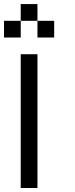

<svg xmlns="http://www.w3.org/2000/svg" viewBox="-20 -937 373 957"><path d="M83.3 -916.7H166.7V-833.3H83.3ZM0 -750V-833.3H83.3V-750ZM83.3 0V-666.7H166.7V0ZM166.7 -833.3H250V-750H166.7Z"/></svg>

Font: Galmuri11 Regular
Style: Regular
Weight: 400
Designer: Minseo Lee (Quiple)
Version: Version 2.356;hotconv 1.1.0;makeotfexe 2.6.0 DEVELOPMENT